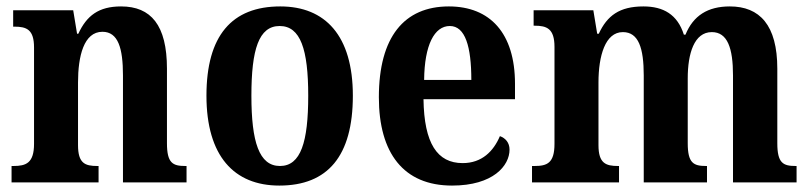

<svg xmlns="http://www.w3.org/2000/svg" viewBox="-20 -568 2523 598"><path d="M16 0H287V-51H283C245 -51 223 -59 223 -116V-311C223 -393 241 -469 299 -469C348 -469 363 -418 363 -333V0H561V-51H557C518 -51 500 -60 500 -122V-354C500 -490 450 -548 357 -548C287 -548 250 -519 224 -463H220L208 -536H21V-485H25C63 -485 86 -476 86 -420V-120C86 -60 61 -51 22 -51H16Z M850 10C1001 10 1079 -82 1079 -270C1079 -457 993 -548 853 -548C702 -548 623 -457 623 -270C623 -82 709 10 850 10ZM852 -51C787 -51 763 -126 763 -270C763 -414 786 -487 851 -487C916 -487 940 -414 940 -270C940 -126 917 -51 852 -51Z M1388 10C1516 10 1567 -52 1567 -102C1567 -124 1554 -138 1537 -144C1517 -97 1481 -60 1421 -60C1342 -60 1301 -121 1299 -259H1584V-307C1584 -465 1506 -548 1378 -548C1239 -548 1160 -453 1160 -265C1160 -91 1237 10 1388 10ZM1448 -319H1301C1302 -428 1333 -487 1381 -487C1429 -487 1448 -423 1448 -319Z M1637 0H1908V-51H1905C1867 -51 1844 -59 1844 -116V-311C1844 -394 1865 -468 1920 -468C1969 -468 1985 -418 1985 -333V0H2182V-51H2179C2140 -51 2122 -60 2122 -122V-324C2122 -401 2142 -468 2197 -468C2246 -468 2263 -418 2263 -333V0H2461V-51H2458C2419 -51 2401 -60 2401 -122V-354C2401 -490 2346 -548 2253 -548C2184 -548 2139 -519 2115 -460H2110C2090 -523 2046 -548 1984 -548C1909 -548 1871 -519 1845 -463H1840L1828 -536H1642V-488H1645C1683 -488 1707 -479 1707 -422V-120C1707 -60 1684 -51 1645 -51H1637Z"/></svg>

Font: Noto Serif Georgian Condensed Bold
Style: Regular
Weight: 700
Width: 3
Designer: Monotype Design Team, Akaki Razmadze
Foundry: Google LLC
Version: Version 2.003